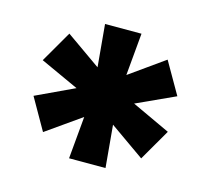

<svg xmlns="http://www.w3.org/2000/svg" viewBox="-74 -807 693 631"><g transform="rotate(15 272.0 -491.5)"><path d="M439 -324 321 -407 334 -263H210L223 -407L105 -324L44 -431L174 -492L43 -552L105 -659L223 -576L210 -720H334L321 -576L439 -660L501 -552L370 -492L501 -431Z"/></g></svg>

Font: Kufam
Style: Bold
Weight: 700
Designer: Wael Morcos, Artur Schmal
Foundry: Original Type
Version: Version 1.300; ttfautohint (v1.8.3)